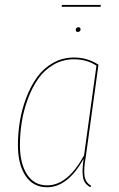

<svg xmlns="http://www.w3.org/2000/svg" viewBox="-20 -766 492 795"><path d="M396.5 -737.8H235.4L236.3 -745.6H397.5ZM302.7 -633.8Q293.5 -633.8 293.5 -642.6Q293.5 -647 296.6 -650.1Q299.8 -653.3 304.2 -653.3Q313.5 -653.3 313.5 -644Q313.5 -639.6 310.5 -636.7Q307.6 -633.8 302.7 -633.8ZM286.1 -527.8Q342.8 -527.8 387.7 -498L335.4 -118.7Q326.2 -67.4 329.8 -38.8Q333.5 -10.3 357.4 2.9L354.5 9.3Q340.8 2 333 -8.5Q325.2 -19 323.2 -35.6Q321.3 -52.2 322 -67.4Q322.8 -82.5 326.2 -108.4Q260.7 9.3 174.8 9.3Q117.2 9.3 85.7 -38.1Q54.2 -85.4 54.2 -165Q54.2 -214.4 62.3 -263.7Q70.3 -313 88.6 -361.1Q106.9 -409.2 133.1 -445.8Q159.2 -482.4 198.7 -505.1Q238.3 -527.8 286.1 -527.8ZM286.1 -520.5Q240.2 -520.5 201.9 -498.3Q163.6 -476.1 138.4 -440.2Q113.3 -404.3 95.7 -357.2Q78.1 -310.1 70.3 -261.7Q62.5 -213.4 62.5 -165.5Q62.5 -89.4 91.8 -43.9Q121.1 1.5 175.3 1.5Q260.7 1.5 328.1 -123L379.4 -494.1Q339.4 -520.5 286.1 -520.5Z"/></svg>

Font: Fira Sans Compressed Eight
Style: Italic
Weight: 100
Width: 3
Italic angle: -8°
Designer: Carrois Corporate & Edenspiekermann AG
Foundry: Carrois Corporate GbR & Edenspiekermann AG
Version: Version 4.203;PS 004.203;hotconv 1.0.88;makeotf.lib2.5.64775